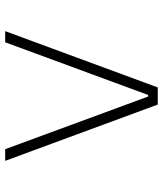

<svg xmlns="http://www.w3.org/2000/svg" viewBox="36 -664 628 740"><g transform="rotate(-90 350.0 -294.0)"><path d="M100 -588H145L348 -37H354L557 -588H600L383 0H317Z"/></g></svg>

Font: Martian Mono Thin
Style: Regular
Weight: 100
Monospace: yes
Designer: Roman Shamin
Foundry: Evil Martians
Version: Version 1.000; ttfautohint (v1.8.4.7-5d5b)